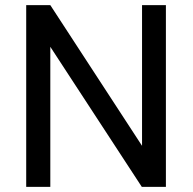

<svg xmlns="http://www.w3.org/2000/svg" viewBox="-20 -731 753 751"><path d="M628.9 0H534.7L176.8 -547.9V0H82.5V-710.9H176.8L535.6 -160.6V-710.9H628.9Z"/></svg>

Font: Vazir
Style: Regular
Weight: 400
Designer: Saber Rastikerdar
Foundry: Saber Rastikerdar
Version: Version 30.0.0